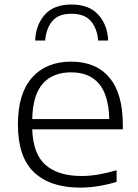

<svg xmlns="http://www.w3.org/2000/svg" viewBox="-20 -823 614 852"><path d="M335.5 9.5Q203 9.5 131.2 -58.2Q59.5 -126 59.5 -270.5Q59.5 -408.5 122.5 -479Q185.5 -549.5 296 -549.5Q406 -549.5 465.5 -478.5Q525 -407.5 525 -269.5V-249H123Q126.5 -139.5 182.5 -90.8Q238.5 -42 342.5 -42Q379 -42 417.5 -48.8Q456 -55.5 497.5 -67.5V-16Q413 9.5 335.5 9.5ZM295.5 -502Q214.5 -502 170 -452Q125.5 -402 123 -294.5H465Q462 -401.5 419 -451.8Q376 -502 295.5 -502ZM136 -643Q139 -713.5 179.2 -758.2Q219.5 -803 297 -803Q375 -803 416 -758Q457 -713 460 -643H415.5Q411.5 -695.5 383.8 -728.8Q356 -762 297 -762Q238.5 -762 211.5 -728.8Q184.5 -695.5 180.5 -643Z"/></svg>

Font: Encode Sans Exp Lt
Style: Regular
Weight: 300
Width: 7
Designer: Multiple Designers
Foundry: Impallari Type
Version: Version 3.002; ttfautohint (v1.8.3) -l 8 -r 50 -G 200 -x 14 